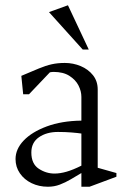

<svg xmlns="http://www.w3.org/2000/svg" viewBox="-20 -699 487 729"><path d="M162 10Q128 10 100 -3.5Q72 -17 55.5 -41Q39 -65 39 -95Q39 -133 70 -165.5Q101 -198 157.5 -219Q214 -240 289 -241V-331Q289 -353 278 -374.5Q267 -396 243.5 -411Q220 -426 183 -426Q182 -426 176.5 -425.5Q171 -425 169 -424L90 -341H68L61 -411Q101 -428 127.5 -439Q154 -450 176.5 -455Q199 -460 226 -460Q258 -460 286.5 -448Q315 -436 333 -413.5Q351 -391 351 -359V-62L422 -42V-28L320 10H289V-42Q269 -30 248.5 -18Q228 -6 207 2Q186 10 162 10ZM187 -40Q208 -40 232.5 -47Q257 -54 289 -70V-192Q276 -194 252 -196Q228 -198 200 -198Q157 -198 128 -178Q99 -158 99 -120Q99 -77 127 -58.5Q155 -40 187 -40ZM294 -511 166 -653 238 -679 317 -511Z"/></svg>

Font: Ancizar Serif Light
Style: Regular
Weight: 300
Designer: Cesar Puertas, Viviana Monsalve, Julian Moncada, Julian Prieto, Jose Castro, Felipe Aragon, Mariel Hernandez, Sara Alarc
Version: Version 8.100